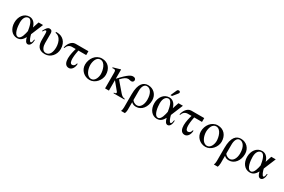

<svg xmlns="http://www.w3.org/2000/svg" viewBox="129 -2033 5352 3620"><g transform="rotate(30 2804.5 -222.5)"><path d="M514 -129C507 -72 495 -52 481 -52C451 -52 422 -141 412 -187L521 -450H424L379 -314C361 -386 312 -460 225 -460C103 -460 29 -350 29 -223C29 -87 108 10 216 10C294 10 335 -37 370 -100C384 -35 409 10 450 10C500 10 529 -53 529 -129ZM331 -208C321 -155 294 -18 225 -18C136 -18 119 -199 119 -273C119 -387 170 -432 220 -432C294 -432 320 -282 331 -208Z M798 -460V-440C837 -437 869 -418 897 -382C932 -336 947 -266 947 -209C947 -109 914 -18 827 -18C745 -18 725 -117 725 -174V-385C725 -432 704 -455 662 -455C620 -455 584 -398 559 -345L573 -339C582 -358 601 -388 621 -388C638 -388 641 -356 641 -318V-198C641 -85 675 10 821 10C944 10 1037 -95 1037 -225C1037 -382 936 -460 825 -460Z M1509 -366V-450H1229C1133 -450 1082 -343 1070 -276H1085C1103 -330 1144 -366 1199 -366H1281C1264 -309 1241 -219 1241 -142C1241 -67 1263 10 1344 10C1410 10 1453 -64 1453 -143H1438C1429 -98 1402 -73 1369 -73C1328 -73 1316 -123 1316 -182C1316 -254 1334 -339 1339 -366Z M2017 -228C2017 -358 1939 -460 1803 -460C1665 -460 1579 -329 1579 -202C1579 -82 1677 10 1796 10C1917 10 2017 -112 2017 -228ZM1928 -191C1928 -125 1893 -22 1813 -22C1710 -22 1668 -161 1668 -244C1668 -313 1696 -428 1783 -428C1890 -428 1928 -276 1928 -191Z M2552 0V-15C2507 -20 2483 -35 2447 -77L2274 -279C2341 -350 2378 -374 2425 -374C2446 -374 2466 -363 2489 -363C2510 -363 2539 -374 2539 -412C2539 -439 2518 -460 2480 -460C2440 -460 2384 -446 2215 -258V-458L2211 -460C2172 -448 2146 -440 2086 -424L2056 -416V-400C2069 -401 2078 -402 2088 -402C2122 -402 2131 -389 2131 -341V0H2215V-227L2346 -68C2356 -56 2362 -47 2362 -39C2362 -25 2348 -15 2324 -15H2315V0Z M2620 132C2620 166 2614 196 2604 217H2688C2695 203 2704 167 2704 131V-30C2740 3 2767 10 2809 10C2928 10 3015 -102 3015 -247C3015 -371 2925 -460 2808 -460C2709 -460 2620 -392 2620 -152ZM2704 -273C2704 -369 2737 -432 2796 -432C2870 -432 2929 -352 2929 -212C2929 -102 2880 -22 2808 -22C2761 -22 2704 -58 2704 -88Z M3262 -507H3296L3362 -588C3378 -607 3389 -621 3389 -633C3389 -653 3372 -662 3359 -662C3338 -662 3328 -654 3321 -639ZM3559 -129C3552 -72 3540 -52 3526 -52C3496 -52 3467 -141 3457 -187L3566 -450H3469L3424 -314C3406 -386 3357 -460 3270 -460C3148 -460 3074 -350 3074 -223C3074 -87 3153 10 3261 10C3339 10 3380 -37 3415 -100C3429 -35 3454 10 3495 10C3545 10 3574 -53 3574 -129ZM3376 -208C3366 -155 3339 -18 3270 -18C3181 -18 3164 -199 3164 -273C3164 -387 3215 -432 3265 -432C3339 -432 3365 -282 3376 -208Z M4030 -366V-450H3750C3654 -450 3603 -343 3591 -276H3606C3624 -330 3665 -366 3720 -366H3802C3785 -309 3762 -219 3762 -142C3762 -67 3784 10 3865 10C3931 10 3974 -64 3974 -143H3959C3950 -98 3923 -73 3890 -73C3849 -73 3837 -123 3837 -182C3837 -254 3855 -339 3860 -366Z M4538 -228C4538 -358 4460 -460 4324 -460C4186 -460 4100 -329 4100 -202C4100 -82 4198 10 4317 10C4438 10 4538 -112 4538 -228ZM4449 -191C4449 -125 4414 -22 4334 -22C4231 -22 4189 -161 4189 -244C4189 -313 4217 -428 4304 -428C4411 -428 4449 -276 4449 -191Z M4641 132C4641 166 4635 196 4625 217H4709C4716 203 4725 167 4725 131V-30C4761 3 4788 10 4830 10C4949 10 5036 -102 5036 -247C5036 -371 4946 -460 4829 -460C4730 -460 4641 -392 4641 -152ZM4725 -273C4725 -369 4758 -432 4817 -432C4891 -432 4950 -352 4950 -212C4950 -102 4901 -22 4829 -22C4782 -22 4725 -58 4725 -88Z M5580 -129C5573 -72 5561 -52 5547 -52C5517 -52 5488 -141 5478 -187L5587 -450H5490L5445 -314C5427 -386 5378 -460 5291 -460C5169 -460 5095 -350 5095 -223C5095 -87 5174 10 5282 10C5360 10 5401 -37 5436 -100C5450 -35 5475 10 5516 10C5566 10 5595 -53 5595 -129ZM5397 -208C5387 -155 5360 -18 5291 -18C5202 -18 5185 -199 5185 -273C5185 -387 5236 -432 5286 -432C5360 -432 5386 -282 5397 -208Z"/></g></svg>

Font: STIX Math
Style: Regular
Weight: 400
Designer: MicroPress Inc., with final additions and corrections provided by Coen Hoffman, Elsevier (retired)
Version: Version 1.1.0